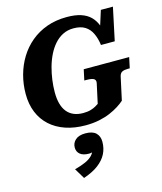

<svg xmlns="http://www.w3.org/2000/svg" viewBox="-152 -837 1101 1306"><g transform="rotate(-15 399.0 -184.0)"><path d="M233 -254Q233 -296 239 -340.5Q245 -385 257 -428.5Q269 -472 288 -510.5Q307 -549 333 -578.5Q359 -608 392.5 -625Q426 -642 468 -642Q518 -642 549 -622.5Q580 -603 597 -567Q614 -531 620 -484H717L766 -715H681L629 -550L667 -531Q663 -577 649 -613.5Q635 -650 609.5 -675.5Q584 -701 543.5 -714.5Q503 -728 444 -728Q366 -728 302.5 -705Q239 -682 190 -641Q141 -600 107.5 -545.5Q74 -491 56.5 -427Q39 -363 39 -294Q39 -222 62.5 -164.5Q86 -107 130.5 -66.5Q175 -26 238 -4.5Q301 17 379 17Q431 17 474.5 8Q518 -1 553 -16Q588 -31 614.5 -48Q641 -65 659 -81L694 -242Q699 -265 714 -272.5Q729 -280 753 -280H768L784 -355H464L448 -280H464Q485 -280 499.5 -277Q514 -274 521 -265.5Q528 -257 525 -241L495 -103Q488 -98 473.5 -89.5Q459 -81 437 -74.5Q415 -68 384 -68Q347 -68 318.5 -80Q290 -92 271 -115.5Q252 -139 242.5 -173.5Q233 -208 233 -254ZM275 360 231 287Q276 275 306.5 261.5Q337 248 355 230Q373 212 380 187Q383 183 386 183Q389 183 392 186Q395 189 395 194Q387 201 376 205Q365 209 351 209Q310 209 288.5 191.5Q267 174 267 144Q267 112 291 90.5Q315 69 361 69Q412 69 435.5 92Q459 115 459 154Q459 200 439.5 238.5Q420 277 379.5 307.5Q339 338 275 360Z"/></g></svg>

Font: Roboto Serif 20pt
Style: Bold Italic
Weight: 700
Italic angle: -10°
Version: Version 1.007